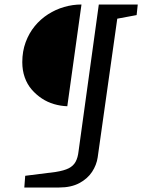

<svg xmlns="http://www.w3.org/2000/svg" viewBox="-20 -668 632 853"><path d="M88 165 92 113 227 96Q265 90 285.5 79.5Q306 69 316 50.5Q326 32 329 4L419 -648H592L587 -601L501 -585L414 31Q409 65 389 95.5Q369 126 332.5 145.5Q296 165 243 165ZM279 -196Q249 -197 220 -205.5Q191 -214 166 -230.5Q141 -247 121 -270Q101 -293 90 -324Q79 -355 79 -392Q79 -440 94 -480.5Q109 -521 134.5 -552Q160 -583 193.5 -604.5Q227 -626 265 -637Q303 -648 342 -648Z"/></svg>

Font: Faustina Light Medium
Style: Italic
Weight: 500
Italic angle: -8°
Version: Version 1.200